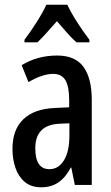

<svg xmlns="http://www.w3.org/2000/svg" viewBox="-20 -786 470 816"><path d="M223 -550Q300 -550 335 -501.5Q370 -453 370 -362V0H298L283 -74H281Q259 -32 228.5 -11Q198 10 155 10Q112 10 85 -13Q58 -36 45.5 -73Q33 -110 33 -153Q33 -235 79 -279Q125 -323 211 -327L274 -330V-361Q274 -418 258 -445Q242 -472 206 -472Q161 -472 101 -437L72 -509Q139 -550 223 -550ZM230 -260Q130 -254 130 -156Q130 -67 190 -67Q229 -67 252 -105Q275 -143 275 -210V-262ZM266 -766Q282 -732 308 -691.5Q334 -651 360 -617V-606H305Q285 -624 264.5 -647Q244 -670 222 -696Q199 -670 177.5 -646Q156 -622 139 -606H84V-617Q110 -651 136.5 -693Q163 -735 177 -766Z"/></svg>

Font: Noto Sans ExtraCondensed Medium
Style: Regular
Weight: 500
Width: 2
Designer: Monotype Design Team
Foundry: Monotype Imaging Inc.
Version: Version 2.013; ttfautohint (v1.8.4.7-5d5b)